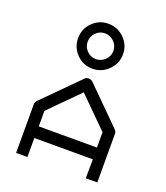

<svg xmlns="http://www.w3.org/2000/svg" viewBox="-137 -893 815 940"><g transform="rotate(20 270.0 -423.5)"><path d="M266 -614Q294 -614 314 -633.8Q334 -653.5 334 -681Q334 -708.5 314 -728.2Q294 -748 266 -748Q239 -748 219.5 -728.2Q200 -708.5 200 -681Q200 -653.5 219.5 -633.8Q239 -614 266 -614ZM150 -681Q150 -729.5 184 -763.8Q218 -798 266 -798Q315 -798 349.5 -763.8Q384 -729.5 384 -681Q384 -633 349.2 -598.5Q314.5 -564 266 -564Q218 -564 184 -598.5Q150 -633 150 -681ZM116 -148V-49H57V-303Q57 -314 66 -323L246 -504Q253.5 -513 266 -513Q280 -513 289 -504L472 -322Q480 -314 480 -301V-49H420L421 -148ZM117 -209H420V-289L267 -441L117 -290Z"/></g></svg>

Font: 3270 Nerd Font Mono
Style: Regular
Weight: 400
Monospace: yes
Version: Version 3.0.1;Nerd Fonts 3.0.0